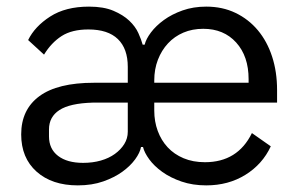

<svg xmlns="http://www.w3.org/2000/svg" viewBox="-20 -548 904 580"><path d="M260 -238Q191 -236 159.5 -215.5Q128 -195 128 -157V-136Q128 -98 155.5 -77Q183 -56 231 -56Q260 -56 284.5 -63Q309 -70 327 -83Q345 -96 355.5 -113Q366 -130 366 -150V-238ZM731 -298V-309Q731 -378 693.5 -419.5Q656 -461 594 -461Q561 -461 534 -449.5Q507 -438 487.5 -417Q468 -396 457 -367.5Q446 -339 446 -305V-298ZM599 -58Q698 -58 741 -146L798 -106Q773 -52 721.5 -20Q670 12 603 12Q562 12 528.5 0.5Q495 -11 470.5 -28.5Q446 -46 431 -66.5Q416 -87 412 -104H406Q403 -87 388.5 -67Q374 -47 350 -29.5Q326 -12 292 0Q258 12 215 12Q137 12 90.5 -29.5Q44 -71 44 -142Q44 -217 99 -257.5Q154 -298 264 -298H366V-346Q366 -401 336 -430Q306 -459 247 -459Q197 -459 166 -439Q135 -419 113 -383L65 -427Q85 -468 131.5 -498Q178 -528 249 -528Q293 -528 322.5 -515.5Q352 -503 370.5 -485.5Q389 -468 398 -448Q407 -428 411 -413H417Q421 -430 436 -450Q451 -470 475 -487.5Q499 -505 531.5 -516.5Q564 -528 603 -528Q652 -528 691.5 -509Q731 -490 759 -456.5Q787 -423 802 -377Q817 -331 817 -276V-238H446V-214Q446 -181 456.5 -152.5Q467 -124 486.5 -103Q506 -82 534.5 -70Q563 -58 599 -58Z"/></svg>

Font: IBM Plex Sans Thai
Style: Regular
Weight: 400
Designer: Mike Abbink, Paul van der Laan, Pieter van Rosmalen, Ben Mitchell, Mark Frömberg
Foundry: Bold Monday
Version: Version 1.2